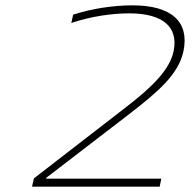

<svg xmlns="http://www.w3.org/2000/svg" viewBox="-20 -699 718 719"><path d="M584 -30H153V-33L459 -268C576 -358 648 -421 667 -507C690 -618 622 -679 476 -679C406 -679 323 -667 254 -644L247 -613C324 -639 404 -649 464 -649C590 -649 649 -598 630 -507C616 -440 554 -376 451 -297L107 -31L100 0H578Z"/></svg>

Font: LT Wave Text Thin Italic
Style: Regular
Weight: 100
Designer: Daniel Lyons
Version: Version 2.5 (Glyphs App)